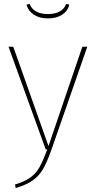

<svg xmlns="http://www.w3.org/2000/svg" viewBox="-20 -755 484 970"><path d="M240 1Q218 63 198 98Q178 133 146 156Q114 179 59 195L56 177Q106 162 134.5 141Q163 120 180 89Q197 58 219 0H211L23 -519H47L225 -17L396 -519H421ZM114 -732 130 -735Q139 -710 162.5 -697Q186 -684 222 -684Q258 -684 281.5 -697Q305 -710 314 -735L330 -732Q323 -700 294.5 -681Q266 -662 222 -662Q179 -662 150.5 -681Q122 -700 114 -732Z"/></svg>

Font: Fira Sans Thin
Style: Regular
Weight: 100
Designer: bBox Type GmbH & Carrois Corporate GbR & Edenspiekermann AG
Foundry: bBox Type GmbH & Carrois Corporate GbR & Edenspiekermann AG
Version: Version 4.301